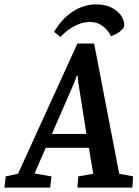

<svg xmlns="http://www.w3.org/2000/svg" viewBox="-68 -853 634 873"><path d="M370 -833Q410 -833 438 -819Q466 -805 481.5 -783.5Q497 -762 497 -739Q497 -725 479 -711Q461 -697 436 -688Q430 -703 417.5 -717.5Q405 -732 386.5 -742.5Q368 -753 341 -753Q313 -753 287 -742Q261 -731 240.5 -715.5Q220 -700 207 -685L178 -708Q213 -768 263 -800.5Q313 -833 370 -833ZM-48 0 -42 -51 14 -63 284 -655H360L474 -63L537 -51L534 0H284L288 -51L356 -63L336 -181H140L89 -64L166 -51L160 0ZM168 -244H325L288 -478L285 -509H281L270 -478Z"/></svg>

Font: Faustina Light SemiBold
Style: Italic
Weight: 600
Italic angle: -8°
Version: Version 1.200